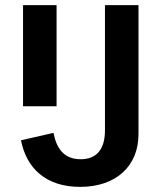

<svg xmlns="http://www.w3.org/2000/svg" viewBox="-20 -718 640 750"><path d="M390 -698V-209C390 -132 355 -96 295 -96C227 -96 200 -142 189 -199L62 -170C83 -62 158 12 293 12C433 12 521 -69 521 -194V-698ZM70 -303H201V-698H70Z"/></svg>

Font: IBM Mono SemiBold
Style: Regular
Weight: 600
Monospace: yes
Designer: Mike Abbink, Paul van der Laan, Pieter van Rosmalen
Foundry: Bold Monday
Version: Version 2.3